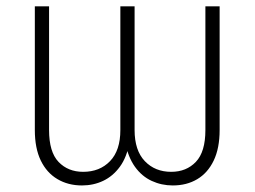

<svg xmlns="http://www.w3.org/2000/svg" viewBox="-20 -562 785 592"><path d="M232.9 9.8Q189.9 9.8 157 -9.8Q124 -29.3 105.7 -67.1Q87.4 -105 87.4 -161.1V-542.5H131.3V-161.1Q131.3 -93.3 160.6 -62.7Q189.9 -32.2 236.3 -32.2Q287.6 -32.2 319.3 -65.2Q351.1 -98.1 351.1 -161.1V-542.5H395V-161.1Q395 -98.1 426.5 -65.2Q458 -32.2 507.8 -32.2Q554.7 -32.2 584 -63Q613.3 -93.8 613.3 -161.1V-542.5H657.2V-161.1Q657.2 -105 638.9 -66.9Q620.6 -28.8 588.1 -9.5Q555.7 9.8 512.7 9.8Q478 9.8 447.8 -4.2Q417.5 -18.1 396.2 -47.6Q375 -77.1 365.7 -124H379.4Q371.1 -77.1 349.6 -47.9Q328.1 -18.6 298.1 -4.4Q268.1 9.8 232.9 9.8Z"/></svg>

Font: Inter 16pt ExtraLight
Style: Regular
Weight: 250
Version: Version 4.001;git-66647c0bb